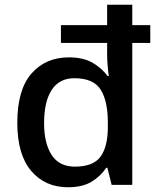

<svg xmlns="http://www.w3.org/2000/svg" viewBox="-20 -780 665 810"><path d="M267 10Q170 10 111.5 -59Q53 -128 53 -262Q53 -402 113 -470Q173 -538 270 -538Q332 -538 371 -515Q410 -492 434 -459H439Q437 -471 434.5 -499Q432 -527 432 -548V-599H237V-674H432V-760H538V-674H614V-599H538V0H451L433 -72H428Q405 -37 366.5 -13.5Q328 10 267 10ZM296 -77Q373 -77 404 -119Q435 -161 435 -246V-262Q435 -354 404.5 -402Q374 -450 294 -450Q230 -450 198 -400.5Q166 -351 166 -261Q166 -175 198 -126Q230 -77 296 -77Z"/></svg>

Font: Noto Sans Myanmar UI Medium
Style: Regular
Weight: 500
Designer: Monotype Design Team
Foundry: Monotype Imaging Inc.
Version: Version 2.103; ttfautohint (v1.8.4.7-5d5b)